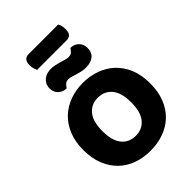

<svg xmlns="http://www.w3.org/2000/svg" viewBox="-292 -1143 1286 1286"><g transform="rotate(-45 351.5 -500.0)"><path d="M196 -903Q192 -912 187 -927Q182 -942 182 -958Q182 -991 195 -1004.5Q208 -1018 231 -1018H510Q517 -1008 520.5 -993.5Q524 -979 524 -962Q524 -929 511 -916Q498 -903 475 -903ZM265 -843Q286 -843 306 -838.5Q326 -834 344.5 -828.5Q363 -823 378.5 -818.5Q394 -814 406 -814Q428 -814 440 -827Q452 -840 457 -849H461Q493 -849 516 -826.5Q539 -804 539 -769Q539 -724 511 -703Q483 -682 441 -682Q417 -682 396.5 -686.5Q376 -691 359 -696.5Q342 -702 327 -706.5Q312 -711 300 -711Q278 -711 266.5 -698.5Q255 -686 249 -676H245Q214 -676 190.5 -698Q167 -720 167 -756Q167 -778 175.5 -794.5Q184 -811 198 -822Q212 -833 229.5 -838Q247 -843 265 -843ZM668 -304Q668 -226 644 -165.5Q620 -105 577.5 -64.5Q535 -24 477 -3Q419 18 351 18Q283 18 225 -3Q167 -24 125 -65Q83 -106 59 -166Q35 -226 35 -304Q35 -382 59.5 -442Q84 -502 126.5 -542.5Q169 -583 226.5 -604Q284 -625 351 -625Q418 -625 475.5 -604Q533 -583 576 -542.5Q619 -502 643.5 -442Q668 -382 668 -304ZM488 -304Q488 -394 451 -439Q414 -484 351 -484Q290 -484 252.5 -439.5Q215 -395 215 -304Q215 -213 252 -168Q289 -123 352 -123Q414 -123 451 -168Q488 -213 488 -304Z"/></g></svg>

Font: Baloo Thambi 2 ExtraBold
Style: Regular
Weight: 800
Designer: Aadarsh Rajan and Ek Type
Foundry: Ek Type
Version: Version 1.640;hotconv 1.0.111;makeotfexe 2.5.65597; ttfautoh